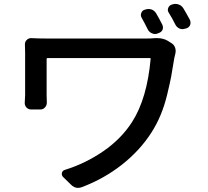

<svg xmlns="http://www.w3.org/2000/svg" viewBox="-20 -874 1040 959"><path d="M754.9 -683.6Q759.8 -683.6 764.6 -683.6Q795.9 -683.6 818.4 -669.9L836.9 -658.2Q849.6 -650.4 854.5 -636.2Q859.4 -622.1 856 -606.9Q852.5 -591.8 850.6 -584Q840.8 -523.4 835 -491.7Q829.1 -460 815.4 -403.3Q801.8 -346.7 782.2 -299.8Q762.7 -252.9 736.3 -211.9Q678.7 -122.1 589.4 -51.8Q500 18.6 389.6 60.5Q378.9 64.5 369.1 64.5Q349.6 64.5 333 46.9L293.9 8.8Q289.1 2.9 288.6 -3.9Q288.1 -10.7 292 -17.1Q295.9 -23.4 303.7 -25.4Q407.2 -57.6 496.6 -119.1Q585.9 -180.7 639.6 -264.6Q714.8 -381.8 732.4 -580.1Q733.4 -584 728.5 -584H217.8Q212.9 -584 212.9 -580.1V-398.4Q212.9 -377 213.9 -361.3Q213.9 -347.7 204.6 -337.4Q195.3 -327.1 181.6 -327.1H135.7Q122.1 -327.1 112.3 -336.9Q103.5 -346.7 103.5 -359.4L105.5 -398.4V-611.3Q105.5 -631.8 104.5 -650.4Q103.5 -664.1 112.8 -673.8Q122.1 -683.6 135.7 -683.6Q169.9 -681.6 213.9 -681.6H711.9Q737.3 -681.6 754.9 -683.6ZM822.3 -811.5Q815.4 -822.3 820.3 -834.5Q825.2 -846.7 836.9 -850.6L842.8 -852.5Q849.6 -854.5 856.4 -854.5Q864.3 -854.5 872.1 -851.6Q886.7 -846.7 895.5 -833Q912.1 -805.7 928.7 -774.4Q931.6 -767.6 931.6 -760.7Q931.6 -754.9 929.7 -749Q923.8 -736.3 911.1 -732.4L903.3 -730.5Q888.7 -725.6 875.5 -731.9Q862.3 -738.3 855.5 -752Q840.8 -782.2 822.3 -811.5ZM687.5 -785.2Q683.6 -792 683.6 -798.8Q683.6 -803.7 685.5 -808.6Q689.5 -821.3 702.1 -825.2L709 -827.1Q715.8 -829.1 721.7 -829.1Q729.5 -829.1 738.3 -826.2Q752 -820.3 759.8 -807.6Q776.4 -779.3 791 -750Q793.9 -744.1 793.9 -737.3Q793.9 -731.4 792 -725.6Q786.1 -712.9 772.5 -709L765.6 -706.1Q759.8 -704.1 753.9 -704.1Q746.1 -704.1 738.3 -708Q724.6 -713.9 717.8 -727.5Q703.1 -757.8 687.5 -785.2Z"/></svg>

Font: Gen Jyuu GothicL Medium
Style: Regular
Weight: 500
Designer: [Source Han Sans]
Ryoko NISHIZUKA  (kana & ideographs); Paul D. Hunt (Latin, Greek & Cyrillic); Wenlong ZHANG  (bopomofo
Version: Version 1.002.20150607